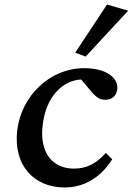

<svg xmlns="http://www.w3.org/2000/svg" viewBox="-20 -816 584 845"><path d="M264 9C348 9 421 -32 474 -115L446 -143C401 -94 361 -74 305 -74C213 -74 152 -142 168 -267C183 -396 261 -463 337 -466L383 -412C406 -385 420 -377 445 -377C473 -377 493 -395 496 -423C502 -472 450 -516 350 -516C201 -516 75 -396 56 -244C37 -86 132 9 264 9ZM311 -584 357 -567 544 -769 451 -796Z"/></svg>

Font: TPK Tissa Web Medium
Style: Italic
Weight: 500
Italic angle: -7°
Designer: Jacques Le Bailly, Suppakit Chalermlarp | Katatrad Co.,Ltd.
Foundry: Jacques Le Bailly, Cadson Demak Co.,Ltd.
Version: Version 5.000;Glyphs 3.1.2 (3151)